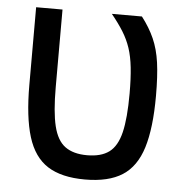

<svg xmlns="http://www.w3.org/2000/svg" viewBox="-48 -665 696 725"><g transform="rotate(5 300.0 -302.0)"><path d="M300 14Q211 14 158.5 -19.5Q106 -53 83 -127.5Q60 -202 60 -324V-618H160V-324Q160 -230 173 -176.5Q186 -123 217 -100.5Q248 -78 300 -78Q353 -78 383.5 -100.5Q414 -123 427 -176.5Q440 -230 440 -324Q440 -381 435.5 -422.5Q431 -464 420.5 -495.5Q410 -527 392 -556Q374 -585 347 -618H461Q491 -579 508.5 -539.5Q526 -500 533 -449.5Q540 -399 540 -324Q540 -202 517 -127.5Q494 -53 441.5 -19.5Q389 14 300 14Z"/></g></svg>

Font: Victor Mono
Style: Bold
Weight: 700
Monospace: yes
Designer: Rune Bjørnerås
Version: Version 1.561;gftools[0.9.30]